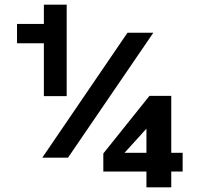

<svg xmlns="http://www.w3.org/2000/svg" viewBox="-20 -780 865 831"><path d="M613.8 30.8H721.2V-37.6H770.5V-118.7H721.2V-365.2H627L427.2 -115.7V-37.6H613.8ZM519 -118.7 613.8 -223.1V-118.7ZM169.9 -592.8V-363.8H268.6V-759.8H169.9V-676.3H53.7V-592.8ZM643.6 -638.2H531.7L163.1 -97.7H274.4Z"/></svg>

Font: Estedad Black
Style: Regular
Weight: 900
Designer: Amin Abedi
Version: Version 7.3